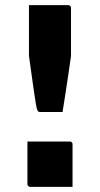

<svg xmlns="http://www.w3.org/2000/svg" viewBox="-20 -720 390 749"><path d="M224 -283H136Q133 -283 131.5 -284Q130 -285 128 -286Q127 -288 125 -292.5Q123 -297 119.5 -317Q116 -337 110 -380.5Q104 -424 93 -502V-590Q93 -618 93 -645Q93 -672 93 -700Q122 -700 160 -700Q198 -700 246 -700Q249 -700 251.5 -698.5Q254 -697 255.5 -695Q257 -693 257 -689V-502Q252 -466 246.5 -429Q241 -392 235.5 -356Q230 -320 224 -283ZM263 9Q234 9 207.5 9Q181 9 154.5 9Q128 9 98 9Q95 9 92.5 7.5Q90 6 88.5 3.5Q87 1 87 -2V-168Q117 -168 143.5 -168Q170 -168 196.5 -168Q223 -168 252 -168Q256 -168 258 -166.5Q260 -165 261.5 -163Q263 -161 263 -157Z"/></svg>

Font: Recursive
Style: Bold
Weight: 700
Version: Version 1.085